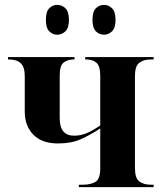

<svg xmlns="http://www.w3.org/2000/svg" viewBox="-20 -771 669 791"><path d="M409 -628Q389 -628 375 -642Q361 -656 361 -689Q361 -723 375 -737Q389 -751 409 -751Q427 -751 441.5 -737Q456 -723 456 -689Q456 -656 441.5 -642Q427 -628 409 -628ZM215 -628Q197 -628 183 -642Q169 -656 169 -689Q169 -723 183 -737Q197 -751 215 -751Q235 -751 249.5 -737Q264 -723 264 -689Q264 -656 249.5 -642Q235 -628 215 -628ZM305 0V-10H321Q353 -10 373 -21.5Q393 -33 393 -78V-242Q352 -215 313 -197.5Q274 -180 219 -180Q153 -180 117.5 -216Q82 -252 82 -312V-457Q82 -495 65.5 -510.5Q49 -526 17 -526H13V-536H287V-526H283Q259 -526 242.5 -513.5Q226 -501 226 -460V-284Q226 -212 285 -212Q312 -212 336 -222Q360 -232 393 -254V-458Q393 -499 377.5 -512.5Q362 -526 336 -526H331V-536H613V-526H601Q572 -526 554 -512.5Q536 -499 536 -458V-78Q536 -37 554 -23.5Q572 -10 602 -10H613V0Z"/></svg>

Font: Noto Serif Display SemiCondensed
Style: Bold
Weight: 700
Width: 4
Designer: Monotype Design Team
Foundry: Monotype Imaging Inc.
Version: Version 2.009